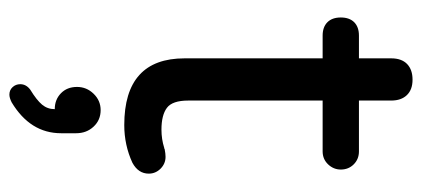

<svg xmlns="http://www.w3.org/2000/svg" viewBox="-267 -382 907 413"><g transform="rotate(90 186.5 -175.5)"><path d="M353.5 -42Q353.5 -19.5 330.1 -6.8Q292 10.7 249 10.7Q105.5 10.7 105.5 -119.1V-416H56.6Q38.1 -416 27.8 -426.3Q17.6 -436.5 17.6 -455.1Q17.6 -473.6 27.8 -483.9Q38.1 -494.1 56.6 -494.1H105.5V-563.5Q105.5 -585.9 117.7 -597.7Q129.9 -609.4 151.4 -609.4Q172.9 -609.4 184.6 -597.2Q196.3 -585 196.3 -563.5V-494.1H305.7Q322.3 -494.1 333.5 -482.9Q344.7 -471.7 344.7 -455.1Q344.7 -439.5 333.5 -427.7Q322.3 -416 305.7 -416H196.3V-127Q196.3 -92.8 211.9 -81.1Q227.5 -69.3 258.8 -69.3Q279.3 -69.3 297.9 -75.2Q299.8 -75.2 300.8 -76.2Q310.5 -78.1 317.4 -78.1Q332 -78.1 342.8 -67.4Q353.5 -56.6 353.5 -42ZM266.6 114.3V146.5Q266.6 212.9 200.2 252.9Q190.4 257.8 183.6 257.8Q173.8 257.8 167.5 251Q161.1 244.1 161.1 234.4Q161.1 221.7 172.9 212.9Q195.3 199.2 205.1 187.5Q214.8 175.8 214.8 160.2Q194.3 160.2 180.7 147Q167 133.8 167 112.3Q167 91.8 181.6 76.7Q196.3 61.5 216.8 61.5Q238.3 61.5 252.4 76.7Q266.6 91.8 266.6 114.3Z"/></g></svg>

Font: jf-openhuninn-1.1
Style: Regular
Weight: 400
Designer: [Kosugi Maru]
      Designed by Motoya company      

      [Varela Round]
      Joe Prince(Latin component); Avraham Co
Foundry: justfont CO.,LTD.
Version: 1.1